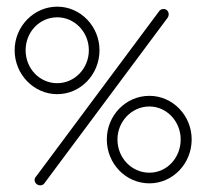

<svg xmlns="http://www.w3.org/2000/svg" viewBox="-20 -603 620 577"><path d="M556 -184C556 -256 499 -315 429 -315C358 -315 301 -256 301 -184C301 -111 358 -52 429 -52C499 -52 556 -111 556 -184ZM279 -452C279 -524 222 -583 152 -583C82 -583 24 -524 24 -452C24 -379 82 -320 152 -320C222 -320 279 -379 279 -452ZM484 -550C486 -553 487 -556 487 -560C487 -568 481 -576 472 -576C467 -576 461 -574 458 -569L88 -72C85 -69 84 -66 84 -62C84 -54 91 -46 101 -46C106 -46 111 -48 114 -53ZM523 -184C523 -128 481 -84 429 -84C376 -84 333 -128 333 -184C333 -238 376 -283 429 -283C481 -283 523 -238 523 -184ZM247 -452C247 -397 204 -353 152 -353C99 -353 57 -397 57 -452C57 -507 99 -551 152 -551C204 -551 247 -507 247 -452Z"/></svg>

Font: Sacramento
Style: Regular
Weight: 400
Designer: Astigmatic (AOETI)
Foundry: Astigmatic (AOETI)
Version: Version 1.000